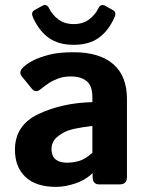

<svg xmlns="http://www.w3.org/2000/svg" viewBox="-20 -729 588 759"><path d="M110.8 -659.2Q101.1 -680.2 115.7 -688.5L147 -706.1Q164.6 -715.8 174.3 -695.8Q187 -669.9 211.2 -651.9Q235.4 -633.8 271.5 -633.8Q307.6 -633.8 331.8 -651.9Q356 -669.9 368.7 -695.8Q378.4 -715.8 396 -706.1L427.2 -688.5Q441.9 -680.2 432.1 -659.2Q407.7 -605.5 369.1 -578.6Q330.6 -551.8 271.5 -551.8Q212.4 -551.8 173.8 -578.6Q135.3 -605.5 110.8 -659.2ZM39.1 -136.7Q39.1 -234.4 132.3 -278.3Q225.6 -322.3 345.2 -325.2V-344.7Q345.2 -389.6 322.8 -408.2Q300.3 -426.8 260.3 -426.8Q231.9 -426.8 210.2 -418.7Q188.5 -410.6 172.6 -400.1Q156.7 -389.6 144 -378.9Q121.6 -359.4 106.9 -377L66.4 -426.8Q51.3 -445.3 73.7 -464.8Q90.8 -480 113.5 -491.2Q136.2 -502.4 173.8 -512.5Q211.4 -522.5 271.5 -522.5Q373 -522.5 427.5 -475.6Q481.9 -428.7 481.9 -337.4V-29.3Q481.9 0 452.6 0H372.6Q346.2 0 346.2 -29.3V-43.9H345.2Q316.4 -16.1 276.1 -3.2Q235.8 9.8 202.1 9.8Q122.1 9.8 80.6 -29.5Q39.1 -68.8 39.1 -136.7ZM183.6 -139.6Q183.6 -122.6 190.4 -110.1Q197.3 -97.7 211.9 -91.8Q226.6 -85.9 244.6 -85.9Q269.5 -85.9 293 -92.8Q316.4 -99.6 345.2 -125V-231Q263.2 -221.7 235.4 -207Q207.5 -192.4 195.6 -176.8Q183.6 -161.1 183.6 -139.6Z"/></svg>

Font: Istok Web
Style: Bold
Weight: 700
Designer: Andrey V. Panov
Foundry: Andrey V. Panov
Version: Version 1.0.2g